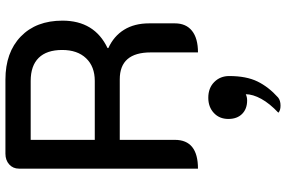

<svg xmlns="http://www.w3.org/2000/svg" viewBox="-193 -547 1053 707"><g transform="rotate(-90 333.5 -193.5)"><path d="M66 -650Q66 -672 81.5 -686Q97 -700 121 -700H394Q494 -700 552.5 -643.5Q611 -587 611 -490Q611 -372 510 -324V-321Q554 -301 577.5 -263Q601 -225 601 -171V-76Q601 -35 573.5 -13Q546 9 494 9V-165Q494 -279 395 -279H172V-76Q172 9 66 9ZM389 -371Q442 -371 472.5 -403Q503 -435 503 -491Q503 -548 474 -577.5Q445 -607 389 -607H172V-371ZM340 185Q330 190 317 190Q286 190 267.5 171.5Q249 153 249 121Q249 88 271 67.5Q293 47 327 47Q363 47 385 69Q407 91 407 124Q407 187 387 228Q367 269 328 304Q317 313 298 313Q280 313 272 305Q306 273 323 242Q340 211 340 185Z"/></g></svg>

Font: K2D Medium
Style: Regular
Weight: 500
Designer: Katatrad Aksorn Co.,Ltd.
Foundry: Cadson Demak Co.,Ltd.
Version: Version 1.000; ttfautohint (v1.6)